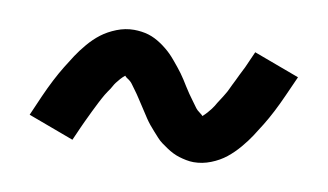

<svg xmlns="http://www.w3.org/2000/svg" viewBox="-39 -518 628 368"><g transform="rotate(10 275.0 -334.0)"><path d="M353 -219Q346 -219 338.5 -220.5Q331 -222 324.5 -224Q318 -226 312 -229Q306 -232 300 -236Q294 -240 288.5 -244Q283 -248 278.5 -253Q274 -258 269 -263.5Q264 -269 259.5 -274.5Q255 -280 251 -286Q247 -292 243.5 -297.5Q240 -303 236 -309Q232 -315 227.5 -322Q223 -329 218.5 -335Q214 -341 210.5 -346Q207 -351 200.5 -355Q194 -359 194 -364H200Q200 -363 195.5 -359.5Q191 -356 187 -351.5Q183 -347 180 -343Q177 -339 175.5 -336Q174 -333 172 -330Q170 -327 167.5 -323.5Q165 -320 163 -316.5Q161 -313 158.5 -308.5Q156 -304 154 -300Q152 -296 149.5 -291Q147 -286 144.5 -281Q142 -276 139.5 -270.5Q137 -265 134 -259Q131 -253 128.5 -247Q126 -241 123 -234.5Q120 -228 117 -221L28 -254Q37 -275 45 -293Q53 -311 61 -326.5Q69 -342 77 -355Q85 -368 92.5 -379.5Q100 -391 111 -404Q122 -417 134.5 -426.5Q147 -436 163.5 -442.5Q180 -449 197 -449Q204 -449 211.5 -448Q219 -447 225.5 -445Q232 -443 238 -440Q244 -437 250 -433Q256 -429 261.5 -424.5Q267 -420 271.5 -415.5Q276 -411 281 -405Q286 -399 290.5 -393.5Q295 -388 299 -382.5Q303 -377 306.5 -371.5Q310 -366 314 -359.5Q318 -353 322.5 -346.5Q327 -340 331.5 -334Q336 -328 339.5 -323Q343 -318 349.5 -313.5Q356 -309 356 -305V-304Q355 -304 354 -304.5Q353 -305 352 -305L351 -304H350Q350 -305 354.5 -309Q359 -313 363 -317.5Q367 -322 370 -326Q373 -330 374.5 -332.5Q376 -335 378 -338.5Q380 -342 382.5 -345.5Q385 -349 387 -352.5Q389 -356 391.5 -360Q394 -364 396 -368.5Q398 -373 400.5 -378Q403 -383 405.5 -388Q408 -393 410.5 -398.5Q413 -404 416 -409.5Q419 -415 421.5 -421Q424 -427 427 -433.5Q430 -440 433 -447L522 -414Q513 -394 505 -376Q497 -358 489 -342.5Q481 -327 473 -314Q465 -301 457.5 -289.5Q450 -278 439 -265Q428 -252 415.5 -242Q403 -232 386.5 -225.5Q370 -219 353 -219Z"/></g></svg>

Font: Lode Dark
Style: Bold
Weight: 700
Monospace: yes
Designer: Belleve Invis
Foundry: Belleve Invis
Version: Version 29.2.0; ttfautohint (v1.8.3)